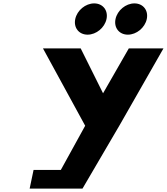

<svg xmlns="http://www.w3.org/2000/svg" viewBox="-20 -1110 982 1130"><path d="M534.2 -1090C483.2 -1090 433.6 -1049 422.9 -998C412.1 -947 444.5 -906 495.5 -906C546.5 -906 596.1 -947 606.9 -998C617.6 -1049 585.2 -1090 534.2 -1090ZM771.2 -1090C720.2 -1090 670.6 -1049 659.9 -998C649.1 -947 681.5 -906 732.5 -906C783.5 -906 833.1 -947 843.9 -998C854.6 -1049 822.2 -1090 771.2 -1090ZM233 -825 481.3 -370 338.1 -110H177.6L154.5 0H277.5H465.5L685.6 -376L942 -825H738L586.5 -561L455 -825Z"/></svg>

Font: Hussar
Style: BdOblTwo
Weight: 700
Foundry: Cannot Into Space Fonts
Version: Version 2.00